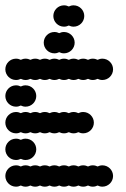

<svg xmlns="http://www.w3.org/2000/svg" viewBox="-20 -700 472 720"><path d="M0 -40C0 -18 18 0 40 0C46.5 0 52.6 -1.6 58 -4.3C63.4 -1.6 69.5 0 76 0C82.5 0 88.6 -1.6 94 -4.3C99.4 -1.6 105.5 0 112 0C118.5 0 124.6 -1.6 130 -4.3C135.4 -1.6 141.5 0 148 0C154.5 0 160.6 -1.6 166 -4.3C171.4 -1.6 177.5 0 184 0C190.5 0 196.6 -1.6 202 -4.3C207.4 -1.6 213.5 0 220 0C226.5 0 232.6 -1.6 238 -4.3C243.4 -1.6 249.5 0 256 0C262.5 0 268.6 -1.6 274 -4.3C279.4 -1.6 285.5 0 292 0C298.5 0 304.6 -1.6 310 -4.3C315.4 -1.6 321.5 0 328 0C334.5 0 340.6 -1.6 346 -4.3C351.4 -1.6 357.5 0 364 0C386 0 404 -18 404 -40C404 -62 386 -80 364 -80C357.5 -80 351.4 -78.4 346 -75.7C340.6 -78.4 334.5 -80 328 -80C321.5 -80 315.4 -78.4 310 -75.7C304.6 -78.4 298.5 -80 292 -80C285.5 -80 279.4 -78.4 274 -75.7C268.6 -78.4 262.5 -80 256 -80C249.5 -80 243.4 -78.4 238 -75.7C232.6 -78.4 226.5 -80 220 -80C213.5 -80 207.4 -78.4 202 -75.7C196.6 -78.4 190.5 -80 184 -80C177.5 -80 171.4 -78.4 166 -75.7C160.6 -78.4 154.5 -80 148 -80C141.5 -80 135.4 -78.4 130 -75.7C124.6 -78.4 118.5 -80 112 -80C105.5 -80 99.4 -78.4 94 -75.7C88.6 -78.4 82.5 -80 76 -80C69.5 -80 63.4 -78.4 58 -75.7C52.6 -78.4 46.5 -80 40 -80C18 -80 0 -62 0 -40ZM0 -140C0 -118 18 -100 40 -100C46.5 -100 52.6 -101.6 58 -104.3C63.4 -101.6 69.5 -100 76 -100C98 -100 116 -118 116 -140C116 -162 98 -180 76 -180C69.5 -180 63.4 -178.4 58 -175.7C52.6 -178.4 46.5 -180 40 -180C18 -180 0 -162 0 -140ZM0 -240C0 -218 18 -200 40 -200C46.5 -200 52.6 -201.6 58 -204.3C63.4 -201.6 69.5 -200 76 -200C82.5 -200 88.6 -201.6 94 -204.3C99.4 -201.6 105.5 -200 112 -200C118.5 -200 124.6 -201.6 130 -204.3C135.4 -201.6 141.5 -200 148 -200C154.5 -200 160.6 -201.6 166 -204.3C171.4 -201.6 177.5 -200 184 -200C190.5 -200 196.6 -201.6 202 -204.3C207.4 -201.6 213.5 -200 220 -200C226.5 -200 232.6 -201.6 238 -204.3C243.4 -201.6 249.5 -200 256 -200C262.5 -200 268.6 -201.6 274 -204.3C279.4 -201.6 285.5 -200 292 -200C314 -200 332 -218 332 -240C332 -262 314 -280 292 -280C285.5 -280 279.4 -278.4 274 -275.7C268.6 -278.4 262.5 -280 256 -280C249.5 -280 243.4 -278.4 238 -275.7C232.6 -278.4 226.5 -280 220 -280C213.5 -280 207.4 -278.4 202 -275.7C196.6 -278.4 190.5 -280 184 -280C177.5 -280 171.4 -278.4 166 -275.7C160.6 -278.4 154.5 -280 148 -280C141.5 -280 135.4 -278.4 130 -275.7C124.6 -278.4 118.5 -280 112 -280C105.5 -280 99.4 -278.4 94 -275.7C88.6 -278.4 82.5 -280 76 -280C69.5 -280 63.4 -278.4 58 -275.7C52.6 -278.4 46.5 -280 40 -280C18 -280 0 -262 0 -240ZM0 -340C0 -318 18 -300 40 -300C46.5 -300 52.6 -301.6 58 -304.3C63.4 -301.6 69.5 -300 76 -300C98 -300 116 -318 116 -340C116 -362 98 -380 76 -380C69.5 -380 63.4 -378.4 58 -375.7C52.6 -378.4 46.5 -380 40 -380C18 -380 0 -362 0 -340ZM0 -440C0 -418 18 -400 40 -400C46.5 -400 52.6 -401.6 58 -404.3C63.4 -401.6 69.5 -400 76 -400C82.5 -400 88.6 -401.6 94 -404.3C99.4 -401.6 105.5 -400 112 -400C118.5 -400 124.6 -401.6 130 -404.3C135.4 -401.6 141.5 -400 148 -400C154.5 -400 160.6 -401.6 166 -404.3C171.4 -401.6 177.5 -400 184 -400C190.5 -400 196.6 -401.6 202 -404.3C207.4 -401.6 213.5 -400 220 -400C226.5 -400 232.6 -401.6 238 -404.3C243.4 -401.6 249.5 -400 256 -400C262.5 -400 268.6 -401.6 274 -404.3C279.4 -401.6 285.5 -400 292 -400C298.5 -400 304.6 -401.6 310 -404.3C315.4 -401.6 321.5 -400 328 -400C334.5 -400 340.6 -401.6 346 -404.3C351.4 -401.6 357.5 -400 364 -400C386 -400 404 -418 404 -440C404 -462 386 -480 364 -480C357.5 -480 351.4 -478.4 346 -475.7C340.6 -478.4 334.5 -480 328 -480C321.5 -480 315.4 -478.4 310 -475.7C304.6 -478.4 298.5 -480 292 -480C285.5 -480 279.4 -478.4 274 -475.7C268.6 -478.4 262.5 -480 256 -480C249.5 -480 243.4 -478.4 238 -475.7C232.6 -478.4 226.5 -480 220 -480C213.5 -480 207.4 -478.4 202 -475.7C196.6 -478.4 190.5 -480 184 -480C177.5 -480 171.4 -478.4 166 -475.7C160.6 -478.4 154.5 -480 148 -480C141.5 -480 135.4 -478.4 130 -475.7C124.6 -478.4 118.5 -480 112 -480C105.5 -480 99.4 -478.4 94 -475.7C88.6 -478.4 82.5 -480 76 -480C69.5 -480 63.4 -478.4 58 -475.7C52.6 -478.4 46.5 -480 40 -480C18 -480 0 -462 0 -440ZM144 -540C144 -518 162 -500 184 -500C190.5 -500 196.6 -501.6 202 -504.3C207.4 -501.6 213.5 -500 220 -500C242 -500 260 -518 260 -540C260 -562 242 -580 220 -580C213.5 -580 207.4 -578.4 202 -575.7C196.6 -578.4 190.5 -580 184 -580C162 -580 144 -562 144 -540ZM180 -640C180 -618 198 -600 220 -600C226.5 -600 232.6 -601.6 238 -604.3C243.4 -601.6 249.5 -600 256 -600C278 -600 296 -618 296 -640C296 -662 278 -680 256 -680C249.5 -680 243.4 -678.4 238 -675.7C232.6 -678.4 226.5 -680 220 -680C198 -680 180 -662 180 -640Z"/></svg>

Font: Dotrice Condensed
Style: Bold
Weight: 700
Width: 2
Monospace: yes
Designer: Paul Flo Williams
Foundry: His Deeds Are Dust
Version: Version 1.001